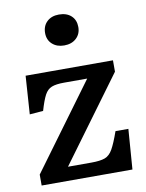

<svg xmlns="http://www.w3.org/2000/svg" viewBox="-85 -820 672 881"><g transform="rotate(-10 250.5 -379.5)"><path d="M37 0V-51L328 -447H220Q183 -447 162.5 -439Q142 -431 129.5 -407.5Q117 -384 103 -336L40 -331L52 -509H459V-456L171 -64H280Q321 -64 343 -72Q365 -80 380 -106.5Q395 -133 414 -187H474L460 0ZM251 -615Q217 -615 195.5 -634.5Q174 -654 174 -686Q174 -719 195 -739Q216 -759 251 -759Q287 -759 308 -739.5Q329 -720 329 -687Q329 -655 307.5 -635Q286 -615 251 -615Z"/></g></svg>

Font: Literata Medium
Style: Regular
Weight: 500
Designer: Latin by Veronika Burian and Jose Scaglione. Greek by Irene Vlachou. Cyrillic by Vera Evstafieva.
Foundry: TypeTogether
Version: Version 3.103; ttfautohint (v1.8.4.7-5d5b);gftools[0.9.29]